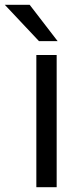

<svg xmlns="http://www.w3.org/2000/svg" viewBox="-81 -783 328 803"><path d="M156 0H71V-553H156ZM43 -763 160 -611H82L-61 -763Z"/></svg>

Font: Open Sauce One
Style: Regular
Weight: 400
Designer: Alfredo Marco Pradil
Foundry: Creative Sauce Fz LLC
Version: Version 1.477